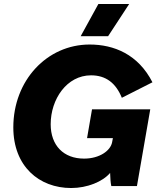

<svg xmlns="http://www.w3.org/2000/svg" viewBox="-20 -936 806 966"><path d="M338 10C419 10 497 -22 534 -66C535 -41 536 -18 540 0H669L736 -386H443L418 -241H548L544 -220C536 -178 481 -138 403 -138C300 -138 235 -204 235 -311C235 -437 316 -557 438 -557C513 -557 563 -518 593 -444L747 -522C675 -663 553 -712 431 -712C217 -712 47 -532 47 -295C47 -99 177 10 338 10ZM630 -916H475L386 -754H524Z"/></svg>

Font: Fixel Display ExtraBold
Style: Italic
Weight: 800
Italic angle: -10°
Designer: AlfaBravo + MacPaw
Foundry: Kyrylo Tkachov, Marchela Mozhyna, Serhii Makarenko, Maria Weinstein, Zakhar Kryvoshyya
Version: Version 1.210;Glyphs 3.2 (3217)